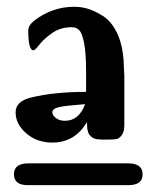

<svg xmlns="http://www.w3.org/2000/svg" viewBox="-20 -785 462 564"><path d="M64 -305.2H356Q398.9 -305.2 398.9 -273.2Q398.9 -241.2 357.9 -241.2H61Q21 -241.2 21 -273.2Q21 -305.2 64 -305.2ZM25.9 -455.1Q25.9 -488.3 73.2 -499Q140.1 -515.1 232.9 -515.1V-574.2Q232.9 -628.4 227.1 -658.2Q221.2 -688 212.6 -696.5Q204.1 -705.1 190.9 -705.1Q157.7 -705.1 133.3 -688Q108.9 -670.9 95.9 -654.1Q83 -637.2 78.1 -637.2Q63 -637.2 63 -695.8Q63 -710 80.1 -724.1Q133.3 -765.1 198.2 -765.1Q219.2 -765.1 239 -759Q258.8 -752.9 282.5 -738Q306.2 -723.1 322.5 -690.7Q338.9 -658.2 342.8 -610.8Q344.7 -578.6 345.2 -563V-418Q345.2 -397.9 337.6 -387.9Q330.1 -377.9 322 -376.5Q314 -375 297.9 -375H279.8Q270 -375 262.5 -376.5Q254.9 -377.9 250 -382.1Q245.1 -386.2 242.7 -389.2Q240.2 -392.1 238.5 -397.9Q236.8 -403.8 236.3 -407Q235.8 -410.2 235.8 -417.5Q235.8 -424.8 235.8 -426.8Q199.7 -365.7 132.8 -366.2Q88.9 -366.2 57.4 -393.1Q25.9 -419.9 25.9 -455.1ZM133.8 -455.1Q133.8 -446.3 144.3 -438.2Q154.8 -430.2 170.9 -430.2Q211.9 -430.2 230 -479Q175.8 -475.1 154.8 -470.7Q133.8 -466.3 133.8 -455.1Z"/></svg>

Font: CMU Sans Serif Demi Condensed
Style: DemiCondensed
Weight: 600
Width: 3
Version: Version 0.7.0